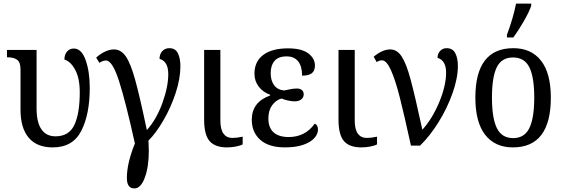

<svg xmlns="http://www.w3.org/2000/svg" viewBox="-20 -816 3155 1076"><path d="M95 -200V-426Q95 -467 76 -481Q57 -495 21 -495H19V-536H185V-208Q185 -131 212 -91.5Q239 -52 291 -52Q367 -52 397 -116.5Q427 -181 427 -299Q427 -377 401.5 -424.5Q376 -472 341 -482Q341 -511 356 -527.5Q371 -544 394 -544Q437 -544 460 -479Q483 -414 483 -324Q483 -175 435.5 -82.5Q388 10 276 10Q186 10 140.5 -44.5Q95 -99 95 -200Z M691 181Q691 99 736 -12Q684 -247 647 -362Q610 -477 574 -477Q557 -477 537 -464L519 -493Q539 -512 566 -525.5Q593 -539 619 -539Q658 -539 685 -500Q712 -461 737.5 -369Q763 -277 803 -87Q857 -147 890 -238.5Q923 -330 923 -400Q923 -473 874 -486Q874 -513 889.5 -529.5Q905 -546 929 -546Q963 -546 977 -517.5Q991 -489 991 -445Q991 -375 964 -293.5Q937 -212 895.5 -141Q854 -70 812 -28Q814 6 814 29Q814 119 791.5 179.5Q769 240 733 240Q691 240 691 181Z M1124 -145V-536H1215V-141Q1215 -91 1232.5 -67Q1250 -43 1282 -43Q1307 -43 1340 -50V-7Q1328 0 1303 5Q1278 10 1252 10Q1185 10 1154.5 -25.5Q1124 -61 1124 -145Z M1391 -145Q1391 -244 1494 -281V-285Q1454 -299 1430 -330.5Q1406 -362 1406 -403Q1406 -471 1455 -508Q1504 -545 1594 -545Q1670 -545 1707.5 -517Q1745 -489 1745 -448Q1745 -420 1728 -406Q1711 -392 1673 -392Q1673 -444 1651 -472Q1629 -500 1586 -500Q1540 -500 1518.5 -474.5Q1497 -449 1497 -406Q1497 -364 1516.5 -338Q1536 -312 1573 -309Q1579 -310 1602 -315Q1625 -320 1644 -320Q1661 -320 1671.5 -311.5Q1682 -303 1682 -287Q1682 -270 1668 -259Q1654 -248 1632 -248Q1616 -248 1594.5 -252.5Q1573 -257 1558 -264Q1526 -255 1505 -226Q1484 -197 1484 -152Q1484 -100 1513.5 -74Q1543 -48 1598 -48Q1690 -48 1744 -123Q1752 -120 1757 -111.5Q1762 -103 1762 -90Q1762 -65 1741.5 -42Q1721 -19 1679.5 -4.5Q1638 10 1577 10Q1486 10 1438.5 -32.5Q1391 -75 1391 -145Z M1877 -145V-536H1968V-141Q1968 -91 1985.5 -67Q2003 -43 2035 -43Q2060 -43 2093 -50V-7Q2081 0 2056 5Q2031 10 2005 10Q1938 10 1907.5 -25.5Q1877 -61 1877 -145Z M2121 -478Q2105 -478 2091 -468L2074 -498Q2123 -539 2167 -539Q2205 -539 2231 -499.5Q2257 -460 2281 -371Q2305 -282 2347 -89Q2403 -151 2441.5 -243.5Q2480 -336 2480 -409Q2480 -477 2432 -492Q2432 -515 2446.5 -530.5Q2461 -546 2483 -546Q2517 -546 2531.5 -518Q2546 -490 2546 -446Q2546 -378 2516 -293.5Q2486 -209 2437.5 -131Q2389 -53 2334 0H2283Q2246 -169 2221 -268Q2196 -367 2171 -422.5Q2146 -478 2121 -478Z M2644 -269Q2644 -546 2857 -546Q2957 -546 3012 -476Q3067 -406 3067 -269Q3067 10 2854 10Q2754 10 2699 -60.5Q2644 -131 2644 -269ZM2974 -269Q2974 -384 2946.5 -439Q2919 -494 2855 -494Q2791 -494 2764 -439Q2737 -384 2737 -269Q2737 -154 2764.5 -98Q2792 -42 2856 -42Q2919 -42 2946.5 -98Q2974 -154 2974 -269ZM2821 -621Q2857 -718 2872 -796H2957V-784Q2946 -750 2916 -698Q2886 -646 2857 -606H2821Z"/></svg>

Font: Noto Serif Narrow
Style: Regular
Weight: 400
Width: 4
Designer: Monotype Design Team
Foundry: Monotype Imaging Inc.
Version: Version 1.001